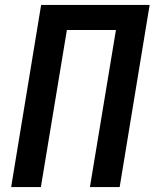

<svg xmlns="http://www.w3.org/2000/svg" viewBox="-20 -755 640 775"><path d="M25 0 146 -735H584L463 0H343L448 -634H250L145 0Z"/></svg>

Font: Iosevka Extended
Style: Bold Italic
Weight: 700
Width: 7
Italic angle: -9°
Monospace: yes
Designer: Belleve Invis
Foundry: Belleve Invis
Version: Version 32.5.0; ttfautohint (v1.8.4)